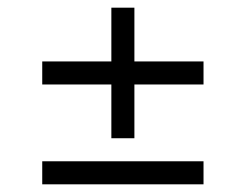

<svg xmlns="http://www.w3.org/2000/svg" viewBox="-20 -600 640 500"><path d="M90 -440H270V-580H330V-440H510V-380H330V-240H270V-380H90ZM90 -180H510V-120H90Z"/></svg>

Font: Epunda Sans Light
Style: Regular
Weight: 300
Designer: Simon Atzbach
Foundry: typofactur
Version: Version 2.204; ttfautohint (v1.8.4.7-5d5b)